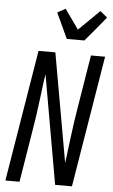

<svg xmlns="http://www.w3.org/2000/svg" viewBox="-64 -1028 628 1069"><g transform="rotate(5 250.5 -493.0)"><path d="M8 0 129 -735H223L331 -126Q332 -136 333.5 -146Q335 -156 336 -165L350 -276Q355 -317 361 -358.5Q367 -400 374 -441L422 -735H501L380 0H286L179 -609Q177 -599 176 -589Q175 -579 173 -570L159 -459Q154 -418 148 -376.5Q142 -335 135 -294L87 0ZM280 -815 214 -957 259 -982 337 -872 453 -986 493 -953 428 -874 378 -815Z"/></g></svg>

Font: Iosevka Algr
Style: Italic
Weight: 400
Italic angle: -9°
Monospace: yes
Designer: Belleve Invis
Foundry: Belleve Invis
Version: Version 26.0.2; ttfautohint (v1.8.3)